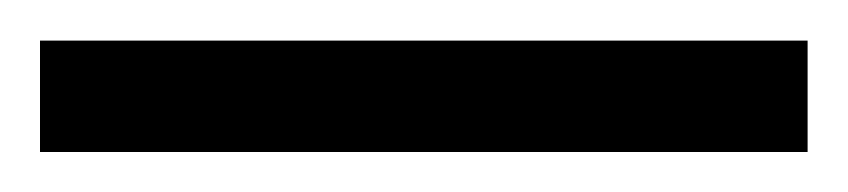

<svg xmlns="http://www.w3.org/2000/svg" viewBox="-20 49 424 96"><path d="M383.8 125H0V69.3H383.8Z"/></svg>

Font: X Company
Style: Regular
Weight: 400
Designer: GGBotNet
Foundry: GGBotNet
Version: 0.90